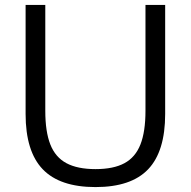

<svg xmlns="http://www.w3.org/2000/svg" viewBox="-20 -750 775 780"><path d="M368 10Q223 10 153.5 -62.5Q84 -135 84 -287V-730H164V-300Q164 -215 184.5 -163Q205 -111 250 -87Q295 -63 368 -63Q441 -63 485.5 -87Q530 -111 550.5 -163Q571 -215 571 -300V-730H651V-287Q651 -135 582 -62.5Q513 10 368 10Z"/></svg>

Font: M PLUS 2
Style: Regular
Weight: 400
Designer: Coji Morishita
Foundry: UNDERFOREST DESIGN
Version: Version 1.001